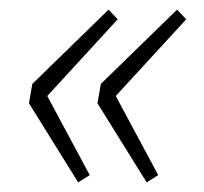

<svg xmlns="http://www.w3.org/2000/svg" viewBox="-20 -450 422 398"><path d="M284 -72 182 -236 189 -276 347 -430 366 -410 220 -251 308 -87ZM142 -72 40 -236 47 -276 205 -430 224 -410 78 -251 166 -87Z"/></svg>

Font: TypoPRO Source Sans Pro
Style: Italic
Weight: 300
Italic angle: -11°
Designer: Paul D. Hunt
Foundry: Adobe Systems Incorporated
Version: Version 1.075;PS 2.000;hotconv 1.0.86;makeotf.lib2.5.63406